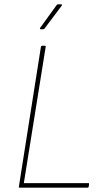

<svg xmlns="http://www.w3.org/2000/svg" viewBox="-20 -866 485 886"><path d="M71 0Q66 0 67 -4L169 -651Q171 -655 175 -655H186Q192 -655 191 -651L90 -21H388Q392 -21 391 -16L389 -3Q388 0 383 0ZM167 -731Q165 -731 164.5 -733Q164 -735 165 -737L241 -842Q244 -846 247 -846H263Q265 -846 266 -844.5Q267 -843 265 -840L186 -735Q185 -733 183 -732Q181 -731 179 -731Z"/></svg>

Font: Sofia Sans Semi Condensed Thin
Style: Italic
Weight: 250
Italic angle: -9°
Version: Version 4.100